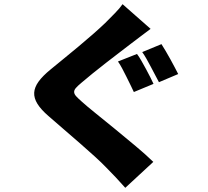

<svg xmlns="http://www.w3.org/2000/svg" viewBox="-20 -816 996 918"><path d="M635 -558Q645 -545 656 -525.5Q667 -506 678 -486Q689 -466 698.5 -447Q708 -428 714 -415L620 -376Q613 -391 603.5 -410.5Q594 -430 584 -450Q574 -470 564 -489Q554 -508 544 -522ZM752 -605Q761 -591 772.5 -571.5Q784 -552 795 -532Q806 -512 816 -493Q826 -474 832 -462L740 -423Q732 -438 722 -457Q712 -476 701.5 -496Q691 -516 680.5 -534.5Q670 -553 660 -567ZM700 -678Q673 -658 649.5 -640Q626 -622 606 -607Q584 -590 552.5 -566Q521 -542 487.5 -516Q454 -490 422.5 -464.5Q391 -439 369 -420Q351 -405 342.5 -395Q334 -385 334.5 -375.5Q335 -366 344 -356Q353 -346 370 -331Q393 -310 436.5 -275Q480 -240 529.5 -199.5Q579 -159 628.5 -117.5Q678 -76 713 -42L579 82Q556 56 533 31.5Q510 7 487 -16Q467 -37 433.5 -67.5Q400 -98 361.5 -131.5Q323 -165 283.5 -199Q244 -233 212 -261Q176 -292 159 -319.5Q142 -347 143.5 -373Q145 -399 164.5 -426Q184 -453 222 -484Q250 -507 285.5 -536Q321 -565 357 -595Q393 -625 426 -654Q459 -683 483 -706Q506 -729 529.5 -753Q553 -777 566 -796Z"/></svg>

Font: Kinto Sans Black
Style: Regular
Weight: 900
Designer: Authors: Ryoko NISHIZUKA  (kana & ideographs); Paul D. Hunt (Latin, Greek & Cyrillic); Wenlong ZHANG  (bopomofo); Sandol
Foundry: Adobe Systems Incorporated, ookami Inc.
Version: Version 0.001